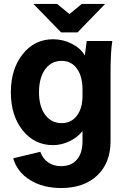

<svg xmlns="http://www.w3.org/2000/svg" viewBox="-20 -720 625 959"><path d="M392.1 -15.1V-65.9Q369.6 -35.2 328.6 -15.1Q287.6 4.9 245.1 4.9Q152.3 4.9 93.3 -68.8Q34.2 -142.6 34.2 -258.8Q34.2 -375 93.3 -449.5Q152.3 -523.9 245.1 -523.9Q294.4 -523.9 338.6 -501.5Q382.8 -479 403.8 -442.9Q405.8 -461.9 413.1 -515.1H541Q532.2 -460 532.2 -361.8V-15.1Q532.2 93.3 465.8 156.2Q399.4 219.2 285.2 219.2Q194.8 219.2 130.4 179.4Q65.9 139.6 45.9 70.8L181.2 38.1Q193.8 72.8 220.7 91.3Q247.6 109.9 284.2 109.9Q335.9 109.9 364 77.4Q392.1 44.9 392.1 -15.1ZM174.8 -258.8Q174.8 -188.5 205.6 -146.7Q236.3 -105 288.1 -105Q335.9 -105 364 -142.1Q392.1 -179.2 392.1 -242.2V-272.9Q392.1 -338.9 364 -377.4Q335.9 -416 288.1 -416Q236.3 -416 205.6 -373.8Q174.8 -331.5 174.8 -258.8ZM504.9 -700.2 367.2 -558.1H285.2L147 -700.2H265.1L327.1 -649.9L388.2 -700.2Z"/></svg>

Font: LT Superior
Style: Bold
Weight: 400
Designer: Daniel Lyons
Foundry: LyonsType
Version: Version 1.000